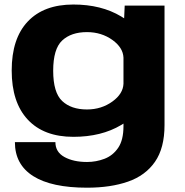

<svg xmlns="http://www.w3.org/2000/svg" viewBox="-20 -616 840 870"><path d="M374.5 234.5Q213.5 234.5 130.5 182Q47.5 129.5 47.5 28H231Q231 73 272 95.5Q313 118 374.5 118Q415.5 118 453.5 103.5Q491.5 89 515.5 53.8Q539.5 18.5 539.5 -44.5V-56Q534.5 -53 529 -49.5Q439 4 312.5 4Q178.5 4 105.8 -74Q33 -152 33 -296.5Q33 -441.5 105.8 -518.5Q178.5 -595.5 312.5 -595.5Q439 -595.5 529 -541.5Q536 -537 542.5 -533L545 -590.5H725.5V-49.5Q725.5 55 682.2 117.2Q639 179.5 560 207Q481 234.5 374.5 234.5ZM539.5 -355Q537.5 -400 490 -434.5Q440 -470.5 374 -470.5Q302.5 -470.5 261.8 -432.5Q221 -394.5 221 -295.5Q221 -196.5 261.8 -158.2Q302.5 -120 374 -120Q440 -120 490 -156.5Q537.5 -191 539.5 -236.5Z"/></svg>

Font: Anybody ExtraExpanded Regular
Style: Bold
Weight: 700
Width: 8
Designer: Tyler Finck
Foundry: Etcetera Type Company
Version: Version 1.010; ttfautohint (v1.8.3) -l 8 -r 50 -G 200 -x 14 